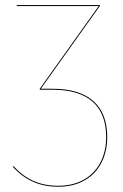

<svg xmlns="http://www.w3.org/2000/svg" viewBox="-20 -537 479 750"><path d="M185.5 -190.4H139.7L370.1 -513.6V-517.2H45.4V-513.4H365.6L135.4 -190.4V-186.5H185.5C323.4 -186.5 394.8 -123.6 394.8 -1.1C394.8 110.3 324.7 188.7 208.7 188.7C129.7 188.7 77.9 160.3 32.6 112L29.3 114.2C74.5 162.5 127.8 192.5 208.7 192.5C326.6 192.5 398.9 113.2 398.9 -1.1C398.9 -125 326.1 -190.3 185.5 -190.3Z"/></svg>

Font: Fira Sans Four
Style: Regular
Weight: 100
Designer: Carrois Corporate & Edenspiekermann AG
Foundry: Carrois Corporate GbR & Edenspiekermann AG
Version: Version 4.203;PS 004.203;hotconv 1.0.88;makeotf.lib2.5.64775